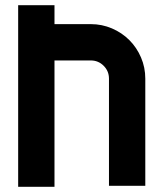

<svg xmlns="http://www.w3.org/2000/svg" viewBox="-20 -720 630 740"><path d="M400 -4V-417Q400 -446 379.5 -466.5Q359 -487 330 -487H190V0H50V-700H190V-627H330Q373 -627 411.5 -610.5Q450 -594 478.5 -565.5Q507 -537 523.5 -498.5Q540 -460 540 -417V-4Z"/></svg>

Font: CAT North
Style: Regular
Weight: 400
Designer: Peter Wiegel
Foundry: Peter Wiegel
Version: Version 1.000